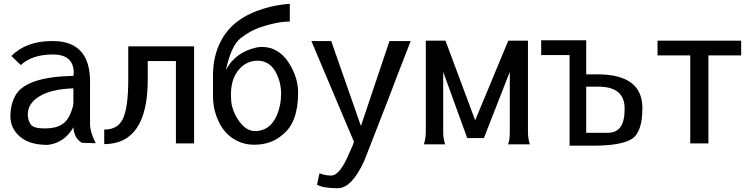

<svg xmlns="http://www.w3.org/2000/svg" viewBox="-20 -755 3968 1015"><path d="M370 -368 368 -354Q124 -349 65 -256Q35 -206 35 -142V-139Q35 -77 85 -33Q135 11 232 11Q320 1 368 -82Q372 -24 413 0L486 2Q456 -58 456 -98V-324Q456 -538 259 -538H254Q119 -538 40 -459L90 -411Q150 -467 260 -467Q370 -467 370 -368ZM142 -98Q127 -119 127 -151Q127 -209 189 -246Q251 -284 368 -288V-209Q368 -198 361 -178Q344 -121 310 -99Q277 -76 217 -76Q156 -76 142 -98Z M1006 -510H658V-334Q658 -190 631 -130Q605 -70 531 -70V7Q761 6 761 -334V-432H910V3H1006Z M1323 10H1324Q1415 10 1475 -44Q1556 -108 1556 -266Q1556 -346 1506 -424Q1470 -480 1413 -500Q1386 -507 1368 -507Q1349 -507 1336 -504Q1222 -478 1174 -384Q1202 -514 1252 -553Q1302 -592 1354 -610Q1444 -641 1512 -641V-735Q1442 -730 1376 -710Q1213 -661 1150 -542Q1106 -462 1106 -355V-246Q1106 -191 1124 -141Q1151 -66 1204 -28Q1257 10 1323 10ZM1225 -145Q1201 -191 1201 -245V-260Q1202 -339 1242 -386Q1282 -434 1342 -434Q1401 -434 1434 -380Q1466 -325 1466 -260Q1466 -196 1442 -142Q1406 -62 1327 -62Q1269 -63 1225 -145Z M2039 -538 1888 -89 1731 -538H1626Q1816 -90 1851 -6Q1851 2 1826 55Q1777 173 1731 173Q1698 173 1669 161L1656 221Q1687 240 1765 240Q1840 240 1906 94L1930 33Q1989 -119 2030 -224Q2070 -330 2151 -538Z M2665 8H2781Q2771 -25 2771 -55V-540H2667L2492 -119L2335 -540H2231V-55Q2231 -25 2221 8H2333Q2323 -25 2323 -55V-375L2450 -25H2538L2675 -375V-55Q2675 -11 2665 8Z M3282 -176Q3282 -53 3194 -53H3079V-297H3142Q3282 -297 3282 -182ZM3138 -362H3079V-542H2841V-464H2991V15H3117Q3263 15 3319 -20Q3376 -55 3376 -184Q3376 -362 3138 -362Z M3725 -462H3898V-540H3456V-462H3629V3H3725Z"/></svg>

Font: Sawarabi Gothic
Style: Regular
Weight: 400
Designer: mshio (mshio@users.sourceforge.jp)
Version: Version 20141215